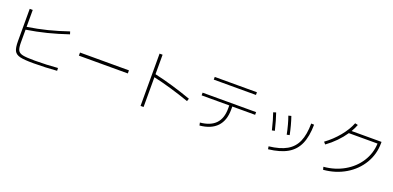

<svg xmlns="http://www.w3.org/2000/svg" viewBox="5 -1734 5615 2740"><g transform="rotate(20 2812.5 -364.0)"><path d="M147.5 -226.6V-717.8H193.4V-460.9Q350.6 -485.4 494.1 -521.2Q637.7 -557.1 799.8 -612.3L812.5 -572.3Q650.4 -517.6 500.7 -480Q351.1 -442.4 193.4 -418V-225.6Q193.4 -142.1 211.4 -106.7Q229.5 -71.3 284.2 -59.6Q338.9 -47.9 467.8 -47.9Q553.7 -47.9 646.7 -51.8Q739.7 -55.7 815.4 -62.5L817.4 -20.5Q741.7 -13.7 644 -9.8Q546.4 -5.9 460.9 -5.9Q319.8 -5.9 256.3 -21.7Q192.9 -37.6 170.2 -82.3Q147.5 -127 147.5 -226.6Z M1035.2 -377H1778.3V-330.1H1035.2Z M2153.3 -409.2V43H2107.4V-751H2153.3V-455.1Q2284.2 -426.3 2430.7 -383.3Q2577.1 -340.3 2720.7 -289.1L2707 -248Q2564.9 -298.3 2423.1 -339.6Q2281.2 -380.9 2153.3 -409.2Z M3294.9 -349.6V-396.5H2875V-437.5H3687.5V-396.5H3340.8V-349.6Q3340.8 -183.6 3252.7 -90.6Q3164.6 2.4 2993.2 18.6L2984.4 -23.4Q3140.6 -38.1 3217.8 -119.1Q3294.9 -200.2 3294.9 -349.6ZM2960.9 -708H3601.6V-667H2960.9Z M4482.4 -553.7 4526.4 -551.8Q4524.4 -372.1 4473.6 -257.6Q4422.9 -143.1 4314.7 -80.6Q4206.5 -18.1 4028.3 2L4021.5 -40Q4189.5 -59.1 4289.1 -116.2Q4388.7 -173.3 4434.8 -278.8Q4481 -384.3 4482.4 -553.7ZM3917 -518.6 3958 -531.2Q3993.2 -430.7 4030.3 -278.3L3988.3 -269.5Q3950.7 -425.8 3917 -518.6ZM4136.7 -547.9 4178.7 -558.6Q4221.2 -435.5 4250 -293L4208 -284.2Q4177.7 -436 4136.7 -547.9Z M5469.2 -608.4H5033.7Q4983.9 -534.7 4917.2 -466.3Q4850.6 -397.9 4771.5 -340.8L4743.2 -373Q4855.5 -455.1 4942.1 -560.5Q5028.8 -666 5070.3 -771.5L5114.3 -761.7Q5092.8 -705.1 5060.5 -650.4H5514.6V-629.9Q5514.6 -463.4 5430.9 -323Q5347.2 -182.6 5199.5 -94.7Q5051.8 -6.8 4867.2 8.8L4856.4 -33.2Q5026.9 -47.9 5164.6 -127Q5302.2 -206.1 5382.8 -332.3Q5463.4 -458.5 5469.2 -608.4Z"/></g></svg>

Font: Pretendard JP ExtraLight
Style: Regular
Weight: 200
Designer: Base glyphs from Inter by Rasmus Andersson; Hangeul glyphs from Noto Sans CJK(Source Han Sans) by Jang Soo-young and Kan
Foundry: Kil Hyung-jin
Version: Version 1.309